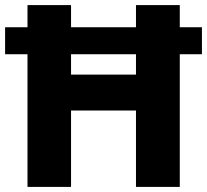

<svg xmlns="http://www.w3.org/2000/svg" viewBox="-20 -734 813 754"><path d="M88 0V-521H0V-627H88V-714H259V-627H514V-714H686V-627H773V-521H686V0H514V-300H259V0ZM259 -441H514V-521H259Z"/></svg>

Font: Noto Sans Georgian ExtraBold
Style: Regular
Weight: 800
Designer: Monotype Design Team, Akaki Razmadze
Foundry: Google LLC
Version: Version 2.005; ttfautohint (v1.8.4.7-5d5b)